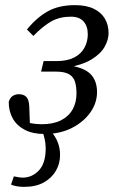

<svg xmlns="http://www.w3.org/2000/svg" viewBox="-20 -508 453 748"><path d="M23 211 34 179Q44 181 52.5 182.5Q61 184 68 184Q105 184 131.5 156Q158 128 158 70Q158 53 154.5 36Q151 19 144 0H179V4Q197 25 205.5 47.5Q214 70 214 96Q214 129 198 157Q182 185 151 202.5Q120 220 74 220Q58 220 44.5 217.5Q31 215 23 211ZM153 14Q108 14 77 -2Q46 -18 30 -46Q14 -74 14 -111Q19 -128 30 -134.5Q41 -141 53 -141Q73 -141 83 -130Q93 -119 94 -93L97 -11L50 -45Q74 -33 97 -28.5Q120 -24 142 -24Q187 -24 217 -39Q247 -54 262.5 -81Q278 -108 278 -144Q278 -171 272 -190Q266 -209 248.5 -219Q231 -229 198 -229H140L150 -270H200Q242 -270 269 -284Q296 -298 309 -322Q322 -346 322 -374Q322 -406 305.5 -424.5Q289 -443 256 -443Q213 -443 180.5 -425Q148 -407 110 -368L85 -393Q122 -439 165.5 -463.5Q209 -488 272 -488Q316 -488 345 -474Q374 -460 388.5 -435.5Q403 -411 403 -379Q403 -353 387.5 -325.5Q372 -298 336.5 -276.5Q301 -255 240 -244L241 -254Q303 -247 330.5 -221.5Q358 -196 358 -149Q358 -107 332 -70Q306 -33 260 -9.5Q214 14 153 14Z"/></svg>

Font: Source Serif 4
Style: Italic
Weight: 400
Italic angle: -12°
Designer: Frank Grießhammer
Foundry: Adobe Systems Incorporated
Version: Version 4.004;hotconv 1.0.116;makeotfexe 2.5.65601